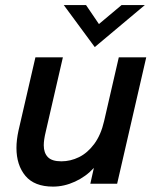

<svg xmlns="http://www.w3.org/2000/svg" viewBox="-20 -709 603 741"><path d="M43.5 -138.2Q43.5 -168.5 51.3 -204.6L116.7 -487.8H222.7L156.2 -199.2Q148.9 -168.9 148.9 -148.4Q148.9 -119.1 164.6 -102.8Q180.2 -86.4 216.8 -86.4Q252 -86.4 284.9 -102.5Q317.9 -118.7 343.8 -153.6Q369.6 -188.5 381.8 -241.7L438.5 -487.8H544.4L432.1 0H328.6L342.3 -61Q311.5 -27.3 269.5 -8.1Q227.5 11.2 184.6 11.2Q112.8 11.2 78.1 -30.3Q43.5 -71.8 43.5 -138.2ZM345.7 -527.3 226.1 -689.5H312L361.8 -616.2L449.2 -689.5H539.1Z"/></svg>

Font: Acari Sans SemiBold
Style: Italic
Weight: 600
Italic angle: -13°
Designer: Alfredo Marco Pradil and Stefan Peev
Foundry: Hanken Design Co.
Version: Version 1.045;January 11, 2019;FontCreator 11.5.0.2425 64-bi